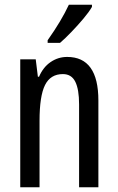

<svg xmlns="http://www.w3.org/2000/svg" viewBox="-20 -786 496 806"><path d="M262 -547Q393 -547 393 -364V0H312V-348Q312 -411 296 -443Q280 -475 244 -475Q192 -475 169 -429Q146 -383 146 -279V0H65V-537H130L139 -464H144Q161 -504 192.5 -525.5Q224 -547 262 -547ZM366 -757Q354 -736 330 -707.5Q306 -679 279.5 -651.5Q253 -624 232 -606H180V-617Q238 -699 269 -766H366Z"/></svg>

Font: Noto Sans Hebrew ExtraCondensed
Style: Regular
Weight: 400
Width: 2
Designer: Monotype Design Team
Foundry: Monotype Imaging Inc.
Version: Version 2.004; ttfautohint (v1.8.4.7-5d5b)